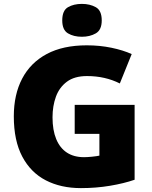

<svg xmlns="http://www.w3.org/2000/svg" viewBox="-20 -957 780 987"><path d="M364 -418H672V-33Q617 -14 545.5 -2Q474 10 396 10Q293 10 215.5 -30Q138 -70 94.5 -152Q51 -234 51 -359Q51 -471 94 -553Q137 -635 220.5 -679.5Q304 -724 426 -724Q493 -724 553 -711.5Q613 -699 657 -679L596 -528Q558 -547 516 -556.5Q474 -566 427 -566Q363 -566 324 -537Q285 -508 267.5 -460Q250 -412 250 -354Q250 -288 269 -242Q288 -196 324 -172.5Q360 -149 412 -149Q429 -149 453.5 -151.5Q478 -154 491 -157V-269H364ZM401 -937Q442 -937 472.5 -920Q503 -903 503 -852Q503 -803 472.5 -785.5Q442 -768 401 -768Q359 -768 329.5 -785.5Q300 -803 300 -852Q300 -903 329.5 -920Q359 -937 401 -937Z"/></svg>

Font: Noto Sans Hebrew Black
Style: Regular
Weight: 900
Designer: Monotype Design Team
Foundry: Monotype Imaging Inc.
Version: Version 2.003